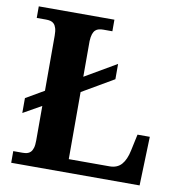

<svg xmlns="http://www.w3.org/2000/svg" viewBox="-80 -789 814 863"><g transform="rotate(10 327.0 -357.0)"><path d="M27.8 0V-53.2H69.8Q81.1 -53.2 90.3 -55.4Q99.6 -57.6 106.4 -64.5Q113.3 -71.3 117.2 -84Q121.1 -96.7 121.1 -118.2V-275.9L38.1 -229V-296.9L121.1 -345.2V-596.2Q121.1 -617.7 117.2 -630.4Q113.3 -643.1 106.4 -649.9Q99.6 -656.7 90.3 -658.9Q81.1 -661.1 69.8 -661.1H27.8V-713.9H373V-661.1H331.1Q320.8 -661.1 311.8 -658.9Q302.7 -656.7 295.9 -650.4Q289.1 -644 284.9 -632.1Q280.8 -620.1 279.8 -600.1V-437L423.8 -521V-451.2L279.8 -367.2V-61H465.8Q501 -61 520.5 -83.3Q540 -105.5 548.8 -147.9L564.9 -223.1H621.1L613.8 0Z"/></g></svg>

Font: Droids
Style: b
Weight: 700
Foundry: Ascender Corporation
Version: Version 1.00 build 113